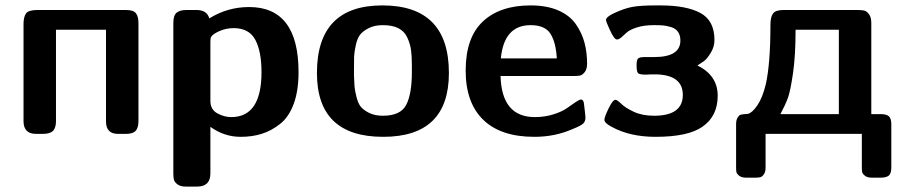

<svg xmlns="http://www.w3.org/2000/svg" viewBox="-20 -495 3348 710"><path d="M67 -47V-406Q67 -432 76 -445Q85 -458 118 -458H446Q474 -458 483 -445.5Q492 -433 492 -410V-51Q492 -40 491 -33Q490 -26 486 -17.5Q482 -9 472 -4.5Q462 0 446 0H416Q372 0 372 -46V-385H187V-47Q187 -23 176.5 -11.5Q166 0 139 0H113Q67 0 67 -47Z M621 147V-410Q621 -438 633 -448Q645 -458 670 -458H707Q745 -458 754 -427Q822 -469 901 -469Q1084 -469 1084 -228Q1084 -159 1066 -110.5Q1048 -62 1015.5 -36.5Q983 -11 947.5 0Q912 11 870 11Q809 11 758 -26V146Q758 195 709 195H667Q647 195 636 186.5Q625 178 623 169Q621 160 621 147ZM758 -122Q758 -90 783.5 -76Q809 -62 835 -62Q947 -62 947 -228Q947 -305 924 -348Q901 -391 844 -391Q817 -391 792.5 -380.5Q768 -370 761 -359Q758 -354 758 -342Z M1152 -225Q1152 -475 1394 -475Q1640 -475 1640 -225Q1640 11 1397 11Q1152 11 1152 -225ZM1289 -214Q1290 -188 1291 -175Q1292 -162 1298 -137.5Q1304 -113 1314 -100.5Q1324 -88 1345 -77.5Q1366 -67 1396 -67Q1461 -67 1482 -107Q1503 -147 1503 -227V-254Q1503 -288 1500 -310Q1497 -332 1486.5 -355.5Q1476 -379 1453.5 -390.5Q1431 -402 1396 -402Q1365 -402 1343.5 -391Q1322 -380 1311.5 -366.5Q1301 -353 1295.5 -327Q1290 -301 1289.5 -286Q1289 -271 1289 -242Z M1702 -234Q1702 -356 1765.5 -415.5Q1829 -475 1942 -475Q2002 -475 2044.5 -456.5Q2087 -438 2109.5 -405.5Q2132 -373 2141.5 -337Q2151 -301 2151 -259Q2151 -239 2142 -228Q2133 -217 2124.5 -215.5Q2116 -214 2103 -214H1831Q1835 -62 1958 -62Q1994 -62 2026 -72Q2058 -82 2075.5 -94.5Q2093 -107 2108 -117Q2123 -127 2128 -127Q2139 -127 2140 -107Q2141 -97 2143 -81.5Q2145 -66 2145 -61Q2145 -46 2136.5 -38Q2128 -30 2098 -18Q2033 11 1956 11Q1832 11 1767 -52Q1702 -115 1702 -234ZM1832 -279H2039Q2036 -337 2016 -369.5Q1996 -402 1942 -402Q1844 -402 1832 -279Z M2215 -52Q2215 -62 2230.5 -94Q2246 -126 2256 -126Q2262 -126 2277.5 -111Q2293 -96 2324 -81.5Q2355 -67 2399 -67Q2505 -67 2505 -144Q2505 -218 2405 -220H2390Q2387 -220 2379 -219.5Q2371 -219 2368 -219Q2345 -219 2339.5 -224.5Q2334 -230 2334 -254Q2334 -274 2340 -279Q2346 -284 2364 -284H2399Q2496 -284 2496 -345Q2496 -365 2487 -377.5Q2478 -390 2461 -395Q2444 -400 2431.5 -401Q2419 -402 2399 -402H2397Q2361 -402 2335 -393.5Q2309 -385 2298.5 -375.5Q2288 -366 2278.5 -357.5Q2269 -349 2261 -349Q2251 -349 2234 -387Q2221 -415 2221 -421Q2221 -432 2248 -445Q2288 -464 2318.5 -469.5Q2349 -475 2405 -475H2423Q2518 -475 2570 -447Q2622 -419 2622 -347Q2622 -322 2608.5 -300Q2595 -278 2585 -270.5Q2575 -263 2559 -253Q2634 -216 2634 -141Q2634 -65 2577 -26Q2524 11 2404 11Q2309 11 2242 -26Q2215 -40 2215 -52Z M2702 -36Q2702 -51 2707.5 -60Q2713 -69 2718 -70.5Q2723 -72 2733.5 -73Q2744 -74 2746 -74Q2762 -78 2781 -106Q2800 -134 2812 -184Q2829 -260 2829 -403Q2829 -432 2838.5 -445Q2848 -458 2877 -458H3151Q3166 -458 3175.5 -456Q3185 -454 3193.5 -442.5Q3202 -431 3202 -410V-73H3237Q3258 -73 3267 -65Q3276 -57 3276 -35V124Q3276 147 3266.5 154.5Q3257 162 3236 162H3204Q3187 162 3178 154.5Q3169 147 3168 140.5Q3167 134 3167 122V0H2811V125Q2811 141 2804.5 150Q2798 159 2791 160.5Q2784 162 2771 162H2739Q2722 162 2713 154.5Q2704 147 2703 140.5Q2702 134 2702 122ZM2866 -73H3082V-385H2922Q2922 -290 2912.5 -224.5Q2903 -159 2894 -134Q2885 -109 2866 -73Z"/></svg>

Font: CMU Sans Serif
Style: Bold
Weight: 700
Version: Version 0.7.0